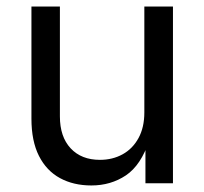

<svg xmlns="http://www.w3.org/2000/svg" viewBox="-20 -566 631 593"><path d="M262.2 6.8Q207 6.8 165.3 -15.9Q123.5 -38.6 100.3 -84.5Q77.1 -130.4 77.1 -199.2V-545.9H165V-206.5Q165 -143.6 198.2 -107.9Q231.4 -72.3 288.6 -72.3Q327.6 -72.3 358.6 -89.4Q389.6 -106.4 407.7 -139.4Q425.8 -172.4 425.8 -218.8V-545.9H514.2V0H429.2V-132.3H440.9Q415.5 -55.7 368.9 -24.4Q322.3 6.8 262.2 6.8Z"/></svg>

Font: Inter Variable LoSnoCo
Style: Regular
Weight: 400
Designer: Rasmus Andersson
Foundry: rsms
Version: Version 4.000;git-a52131595; featfreeze: case,dlig,ss01,ss02